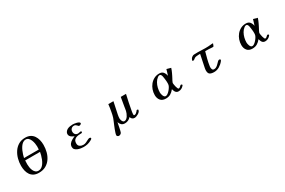

<svg xmlns="http://www.w3.org/2000/svg" viewBox="148 -2217 5704 3840"><g transform="rotate(-30 3000.0 -296.5)"><path d="M322 -355Q319 -310 319 -265Q319 -234 325 -196Q331 -158 346 -123Q361 -88 387.5 -65.5Q414 -43 454 -43Q494 -43 525 -65Q556 -87 580 -122.5Q604 -158 621 -200Q638 -242 649 -283Q660 -324 665 -355ZM670 -479Q670 -508 663.5 -547.5Q657 -587 642 -625Q627 -663 601.5 -688Q576 -713 538 -713Q501 -713 470.5 -691Q440 -669 416 -634Q392 -599 374 -557.5Q356 -516 344 -476.5Q332 -437 326 -408H667Q670 -444 670 -479ZM796 -443Q796 -361 775.5 -282Q755 -203 711.5 -140Q668 -77 601 -39.5Q534 -2 441 -2Q373 -2 326 -26Q279 -50 250.5 -91.5Q222 -133 209 -187.5Q196 -242 196 -302Q196 -381 217 -460Q238 -539 281 -604.5Q324 -670 390 -710Q456 -750 546 -750Q614 -750 661.5 -725Q709 -700 738.5 -656.5Q768 -613 782 -558Q796 -503 796 -443Z M1688 -84Q1688 -71 1675.5 -62Q1663 -53 1652 -47Q1609 -23 1565 -12.5Q1521 -2 1471 -2Q1444 -2 1409 -7.5Q1374 -13 1340.5 -26Q1307 -39 1285 -62Q1263 -85 1263 -120Q1263 -164 1287.5 -194.5Q1312 -225 1348.5 -245.5Q1385 -266 1420 -279Q1397 -289 1372.5 -303Q1348 -317 1332 -338Q1316 -359 1316 -388Q1316 -401 1320 -413Q1324 -425 1331 -435Q1350 -464 1379 -478.5Q1408 -493 1441 -498.5Q1474 -504 1505 -504Q1517 -504 1541.5 -501Q1566 -498 1592.5 -491Q1619 -484 1638 -473Q1657 -462 1657 -446Q1657 -434 1640.5 -424Q1624 -414 1613 -414Q1600 -414 1590 -421Q1586 -423 1583.5 -427Q1581 -431 1578 -435Q1566 -449 1550 -459.5Q1534 -470 1514 -470Q1474 -470 1449.5 -445Q1425 -420 1425 -380Q1425 -341 1447.5 -316.5Q1470 -292 1510 -292Q1521 -292 1539 -297.5Q1557 -303 1575 -303Q1588 -303 1588 -289Q1588 -266 1572.5 -264Q1557 -262 1540 -262Q1497 -262 1459.5 -252Q1422 -242 1399 -215Q1376 -188 1376 -137Q1376 -88 1410.5 -65.5Q1445 -43 1489 -43Q1524 -43 1555.5 -58Q1587 -73 1614 -87.5Q1641 -102 1660 -102Q1667 -102 1677.5 -97Q1688 -92 1688 -84Z M2789 -101Q2789 -80 2774 -61.5Q2759 -43 2735.5 -28.5Q2712 -14 2688 -5.5Q2664 3 2646 3Q2613 3 2592.5 -14.5Q2572 -32 2563 -63Q2535 -32 2500.5 -15.5Q2466 1 2423 1Q2375 1 2346.5 -24.5Q2318 -50 2304 -94H2303Q2300 -80 2294 -48Q2288 -16 2280.5 21Q2273 58 2266 87Q2259 116 2254 124Q2244 139 2228 148Q2212 157 2193 157Q2180 157 2165.5 146.5Q2151 136 2151 122Q2151 103 2161 70.5Q2171 38 2186 -1.5Q2201 -41 2218 -81Q2235 -121 2249.5 -156Q2264 -191 2272 -213Q2282 -242 2288 -272Q2294 -302 2300 -332Q2308 -373 2314.5 -415Q2321 -457 2325 -499H2443Q2429 -430 2414 -361.5Q2399 -293 2385 -224Q2381 -202 2378 -180.5Q2375 -159 2375 -137Q2375 -122 2381.5 -99.5Q2388 -77 2401.5 -59.5Q2415 -42 2434 -42Q2460 -42 2481.5 -58.5Q2503 -75 2519.5 -100.5Q2536 -126 2547 -153.5Q2558 -181 2563 -203Q2568 -227 2571.5 -252Q2575 -277 2579 -301L2613 -500H2734Q2714 -410 2694.5 -320Q2675 -230 2660 -138Q2657 -121 2655 -103.5Q2653 -86 2653 -68Q2653 -58 2656.5 -53Q2660 -48 2671 -48Q2690 -48 2708.5 -61.5Q2727 -75 2738 -89Q2744 -97 2750 -105.5Q2756 -114 2768 -114Q2773 -114 2781 -110Q2789 -106 2789 -101Z M3563 -272Q3563 -292 3562 -312.5Q3561 -333 3558 -352Q3556 -365 3553.5 -387.5Q3551 -410 3546 -433.5Q3541 -457 3530 -473Q3519 -489 3501 -489Q3488 -489 3478 -484.5Q3468 -480 3457 -472Q3415 -441 3387.5 -392.5Q3360 -344 3347 -289.5Q3334 -235 3334 -183Q3334 -169 3338 -149Q3342 -129 3350 -109Q3358 -89 3371 -76Q3384 -63 3402 -63Q3423 -63 3448 -80.5Q3473 -98 3496.5 -124.5Q3520 -151 3536.5 -178Q3553 -205 3558 -224Q3561 -236 3562 -248Q3563 -260 3563 -272ZM3801 -93Q3801 -88 3799.5 -85Q3798 -82 3795 -77Q3770 -48 3740 -32.5Q3710 -17 3671 -17Q3641 -17 3622 -32.5Q3603 -48 3592.5 -72Q3582 -96 3576 -121H3575Q3536 -72 3490.5 -45Q3445 -18 3380 -18Q3300 -18 3259.5 -66.5Q3219 -115 3219 -191Q3219 -253 3239.5 -312Q3260 -371 3298.5 -418Q3337 -465 3390.5 -493Q3444 -521 3510 -521Q3571 -521 3601 -485Q3631 -449 3641 -393Q3652 -426 3662 -459Q3672 -492 3682 -526L3778 -499Q3762 -448 3739 -400Q3728 -376 3716 -352.5Q3704 -329 3692 -306Q3682 -287 3672 -269Q3662 -251 3655 -231Q3652 -224 3652 -213Q3652 -204 3656 -180.5Q3660 -157 3666.5 -130Q3673 -103 3682.5 -84Q3692 -65 3702 -65Q3718 -65 3731.5 -76Q3745 -87 3756.5 -98.5Q3768 -110 3779 -110Q3785 -110 3793 -104.5Q3801 -99 3801 -93Z M4745 -499 4725 -448Q4717 -441 4702 -441Q4683 -441 4664 -443Q4645 -445 4626 -446Q4613 -447 4599.5 -447Q4586 -447 4572 -447H4532Q4511 -372 4491.5 -295.5Q4472 -219 4461 -142Q4460 -136 4459.5 -129.5Q4459 -123 4459 -117Q4459 -90 4469 -67.5Q4479 -45 4511 -45Q4541 -45 4567 -62.5Q4593 -80 4614.5 -103.5Q4636 -127 4655 -144.5Q4674 -162 4691 -162Q4697 -162 4706.5 -157Q4716 -152 4716 -144Q4716 -137 4713.5 -131Q4711 -125 4706 -119Q4666 -67 4607.5 -31Q4549 5 4481 5Q4420 5 4385.5 -16.5Q4351 -38 4351 -105Q4351 -119 4353 -132Q4355 -145 4357 -158Q4371 -232 4387.5 -305.5Q4404 -379 4418 -452Q4400 -452 4376 -451.5Q4352 -451 4329 -447.5Q4306 -444 4290 -435Q4276 -427 4268.5 -419.5Q4261 -412 4251.5 -407Q4242 -402 4223 -402Q4221 -402 4218 -404.5Q4215 -407 4215 -410Q4215 -424 4221 -436.5Q4227 -449 4234 -460Q4246 -475 4266.5 -488Q4287 -501 4306 -501Q4328 -501 4349.5 -502Q4371 -503 4393 -503Q4437 -503 4480 -500.5Q4523 -498 4566 -498Q4600 -498 4633 -499.5Q4666 -501 4699 -505Q4717 -508 4734 -508Q4737 -508 4741 -507.5Q4745 -507 4745 -502Z M5563 -272Q5563 -292 5562 -312.5Q5561 -333 5558 -352Q5556 -365 5553.5 -387.5Q5551 -410 5546 -433.5Q5541 -457 5530 -473Q5519 -489 5501 -489Q5488 -489 5478 -484.5Q5468 -480 5457 -472Q5415 -441 5387.5 -392.5Q5360 -344 5347 -289.5Q5334 -235 5334 -183Q5334 -169 5338 -149Q5342 -129 5350 -109Q5358 -89 5371 -76Q5384 -63 5402 -63Q5423 -63 5448 -80.5Q5473 -98 5496.5 -124.5Q5520 -151 5536.5 -178Q5553 -205 5558 -224Q5561 -236 5562 -248Q5563 -260 5563 -272ZM5801 -93Q5801 -88 5799.5 -85Q5798 -82 5795 -77Q5770 -48 5740 -32.5Q5710 -17 5671 -17Q5641 -17 5622 -32.5Q5603 -48 5592.5 -72Q5582 -96 5576 -121H5575Q5536 -72 5490.5 -45Q5445 -18 5380 -18Q5300 -18 5259.5 -66.5Q5219 -115 5219 -191Q5219 -253 5239.5 -312Q5260 -371 5298.5 -418Q5337 -465 5390.5 -493Q5444 -521 5510 -521Q5571 -521 5601 -485Q5631 -449 5641 -393Q5652 -426 5662 -459Q5672 -492 5682 -526L5778 -499Q5762 -448 5739 -400Q5728 -376 5716 -352.5Q5704 -329 5692 -306Q5682 -287 5672 -269Q5662 -251 5655 -231Q5652 -224 5652 -213Q5652 -204 5656 -180.5Q5660 -157 5666.5 -130Q5673 -103 5682.5 -84Q5692 -65 5702 -65Q5718 -65 5731.5 -76Q5745 -87 5756.5 -98.5Q5768 -110 5779 -110Q5785 -110 5793 -104.5Q5801 -99 5801 -93Z"/></g></svg>

Font: Kaisei Decol
Style: Bold
Weight: 700
Designer: Font-Kai, 金井和夫
Foundry: KAZUO KANAI
Version: Version 5.003